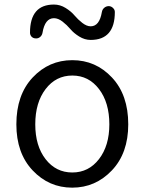

<svg xmlns="http://www.w3.org/2000/svg" viewBox="-20 -821 642 853"><path d="M52.7 -268.6Q52.7 -399.4 125 -476.6Q197.3 -553.7 301.3 -553.7Q405.3 -553.7 477.5 -476.6Q549.8 -399.4 549.8 -268.6Q549.8 -140.6 477.1 -64Q404.3 12.7 300.8 12.7Q197.3 12.7 125 -64Q52.7 -140.6 52.7 -268.6ZM465.8 -268.6Q465.8 -365.2 419.9 -425.3Q374 -485.4 301.3 -485.4Q228.5 -485.4 182.6 -425.3Q136.7 -365.2 136.7 -268.6Q136.7 -172.9 182.6 -113.8Q228.5 -54.7 301.3 -54.7Q374 -54.7 419.9 -114.3Q465.8 -173.8 465.8 -268.6ZM382.8 -643.6Q356.4 -643.6 332 -658.7Q307.6 -673.8 292.5 -691.9Q277.3 -710 257.8 -725.1Q238.3 -740.2 219.7 -740.2Q179.7 -740.2 168.9 -675.8Q167 -664.1 158.2 -656.7Q149.4 -649.4 138.7 -650.4Q127 -650.4 119.1 -659.2Q113.3 -667 113.3 -675.8Q113.3 -800.8 219.7 -800.8Q247.1 -800.8 271.5 -785.6Q295.9 -770.5 311 -752.4Q326.2 -734.4 345.7 -719.2Q365.2 -704.1 382.8 -704.1Q421.9 -704.1 432.6 -767.6Q434.6 -779.3 443.4 -786.6Q452.1 -793.9 463.9 -793.9Q475.6 -793 483.4 -784.2Q490.2 -777.3 490.2 -767.6Q490.2 -643.6 382.8 -643.6Z"/></svg>

Font: Gen Jyuu Gothic Normal
Style: Regular
Weight: 300
Designer: [Source Han Sans]
Ryoko NISHIZUKA  (kana & ideographs); Paul D. Hunt (Latin, Greek & Cyrillic); Wenlong ZHANG  (bopomofo
Version: Version 1.002.20150607